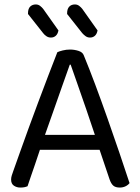

<svg xmlns="http://www.w3.org/2000/svg" viewBox="-20 -836 632 864"><path d="M298 -545H294Q279 -503 258.5 -445Q238 -387 216.5 -325.5Q195 -264 176 -211L171 -196Q165 -178 156 -151Q147 -124 137 -94.5Q127 -65 118 -39.5Q109 -14 104 2Q97 5 89.5 6.5Q82 8 71 8Q55 8 42.5 -0.5Q30 -9 30 -28Q30 -37 33 -46.5Q36 -56 40 -67Q52 -101 69.5 -150Q87 -199 108 -257Q129 -315 152 -376Q175 -437 197 -495Q219 -553 238 -601Q246 -605 262 -609Q278 -613 295 -613Q315 -613 333.5 -607Q352 -601 357 -587Q381 -529 408.5 -455.5Q436 -382 464 -302.5Q492 -223 517.5 -148Q543 -73 563 -12Q556 -3 544.5 2.5Q533 8 519 8Q500 8 490 -0.5Q480 -9 473 -29L418 -192L410 -220Q390 -281 368.5 -343Q347 -405 328.5 -458Q310 -511 298 -545ZM132 -162 158 -229H437L453 -162ZM174 -687 106 -773V-776Q106 -797 116 -806.5Q126 -816 141 -816Q152 -816 160.5 -809.5Q169 -803 175 -795L243 -699Q240 -683 231 -675Q222 -667 209 -667Q198 -667 189 -673Q180 -679 174 -687ZM350 -687 282 -773V-776Q282 -796 291.5 -806Q301 -816 317 -816Q328 -816 336.5 -809.5Q345 -803 351 -795L419 -699Q416 -683 407 -675Q398 -667 385 -667Q374 -667 365.5 -673Q357 -679 350 -687Z"/></svg>

Font: Baloo Tamma 2
Style: Regular
Weight: 400
Designer: Divya Kowshik, Shuchita Grover and Ek Type
Foundry: Ek Type
Version: Version 1.700